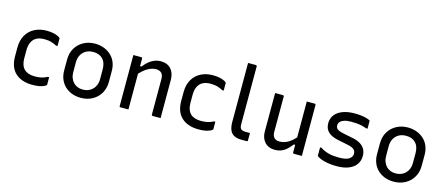

<svg xmlns="http://www.w3.org/2000/svg" viewBox="-50 -1318 4399 1897"><g transform="rotate(15 2150.0 -369.5)"><path d="M305 -543Q343 -543 371.5 -537Q400 -531 418 -522.5Q436 -514 442 -508Q445 -505 445.5 -503Q446 -501 446 -497Q446 -479 446 -460.5Q446 -442 446 -424H431Q408 -437 377.5 -446.5Q347 -456 304 -456Q258 -456 226 -439.5Q194 -423 177 -388.5Q160 -354 160 -303V-221Q160 -185 169.5 -157.5Q179 -130 198 -111Q216 -94 243 -85Q270 -76 304 -76Q333 -76 355.5 -79.5Q378 -83 396.5 -89.5Q415 -96 431 -105H446Q446 -86 446 -67.5Q446 -49 446 -31Q446 -29 445.5 -27Q445 -25 443 -23Q436 -16 418.5 -8Q401 0 373 5.5Q345 11 304 11Q248 11 204 -4Q160 -19 129 -48Q98 -77 82.5 -119.5Q67 -162 67 -217V-306Q67 -382 98 -435Q129 -488 182.5 -515.5Q236 -543 305 -543Z M800 -543Q851 -543 893 -526.5Q935 -510 965.5 -481Q996 -452 1012 -412Q1028 -372 1028 -324V-213Q1028 -147 998.5 -96.5Q969 -46 917 -17.5Q865 11 800 11Q749 11 707 -5Q665 -21 634.5 -50.5Q604 -80 588 -120Q572 -160 572 -208V-319Q572 -386 601.5 -436Q631 -486 683 -514.5Q735 -543 800 -543ZM805 -459Q759 -459 727.5 -440Q696 -421 679.5 -389Q663 -357 663 -316V-215Q663 -182 673.5 -155.5Q684 -129 702 -110Q719 -93 742.5 -83Q766 -73 795 -73Q841 -73 872.5 -92.5Q904 -112 920.5 -144Q937 -176 937 -216V-317Q937 -352 927.5 -379Q918 -406 899 -424Q883 -441 859 -450Q835 -459 805 -459Z M1614 0Q1592 0 1573.5 0Q1555 0 1533 0Q1530 0 1527.5 -1.5Q1525 -3 1523.5 -5Q1522 -7 1522 -11Q1522 -72 1522 -132.5Q1522 -193 1522 -253.5Q1522 -314 1522 -375Q1522 -416 1502.5 -435.5Q1483 -455 1447 -455Q1426 -455 1404 -448.5Q1382 -442 1360 -429Q1338 -416 1315.5 -396Q1293 -376 1270 -348V-443H1300Q1323 -473 1349.5 -495.5Q1376 -518 1407 -530.5Q1438 -543 1473 -543Q1507 -543 1533.5 -532Q1560 -521 1577.5 -501Q1595 -481 1604.5 -453.5Q1614 -426 1614 -393Q1614 -345 1614 -297Q1614 -249 1614 -200.5Q1614 -152 1614 -103Q1614 -77 1614 -51.5Q1614 -26 1614 0ZM1285 0Q1271 0 1258 0Q1245 0 1232 0Q1219 0 1204 0Q1201 0 1199 -0.5Q1197 -1 1195.5 -2.5Q1194 -4 1193.5 -6Q1193 -8 1193 -11Q1193 -64 1193 -117Q1193 -170 1193 -222Q1193 -274 1193 -327Q1193 -380 1193 -433Q1193 -465 1193 -490.5Q1193 -516 1193 -532Q1209 -532 1222.5 -532Q1236 -532 1248.5 -532Q1261 -532 1274 -532Q1278 -532 1280 -530.5Q1282 -529 1283.5 -527Q1285 -525 1285 -521Q1285 -435 1285 -348Q1285 -261 1285 -174Q1285 -87 1285 0Z M2005 -543Q2043 -543 2071.5 -537Q2100 -531 2118 -522.5Q2136 -514 2142 -508Q2145 -505 2145.5 -503Q2146 -501 2146 -497Q2146 -479 2146 -460.5Q2146 -442 2146 -424H2131Q2108 -437 2077.5 -446.5Q2047 -456 2004 -456Q1958 -456 1926 -439.5Q1894 -423 1877 -388.5Q1860 -354 1860 -303V-221Q1860 -185 1869.5 -157.5Q1879 -130 1898 -111Q1916 -94 1943 -85Q1970 -76 2004 -76Q2033 -76 2055.5 -79.5Q2078 -83 2096.5 -89.5Q2115 -96 2131 -105H2146Q2146 -86 2146 -67.5Q2146 -49 2146 -31Q2146 -29 2145.5 -27Q2145 -25 2143 -23Q2136 -16 2118.5 -8Q2101 0 2073 5.5Q2045 11 2004 11Q1948 11 1904 -4Q1860 -19 1829 -48Q1798 -77 1782.5 -119.5Q1767 -162 1767 -217V-306Q1767 -382 1798 -435Q1829 -488 1882.5 -515.5Q1936 -543 2005 -543Z M2308 -627Q2308 -660 2308 -690.5Q2308 -721 2308 -750Q2323 -750 2331 -750Q2339 -750 2343.5 -750Q2348 -750 2352.5 -750Q2357 -750 2364.5 -750Q2372 -750 2388 -750Q2392 -750 2394 -748.5Q2396 -747 2397.5 -744.5Q2399 -742 2399 -739Q2399 -680 2399 -621Q2399 -562 2399 -503Q2399 -444 2399 -385Q2399 -326 2399 -267Q2399 -208 2399 -149Q2399 -131 2402 -119.5Q2405 -108 2412 -100Q2420 -93 2431.5 -89.5Q2443 -86 2461 -86Q2464 -86 2468.5 -86Q2473 -86 2478 -86Q2483 -86 2487 -86Q2491 -86 2494 -86H2505Q2505 -69 2505 -49Q2505 -29 2505 -11Q2505 -5 2502 -2.5Q2499 0 2494 0Q2490 0 2487 0Q2484 0 2478.5 0Q2473 0 2464.5 0Q2456 0 2442 0Q2408 0 2382.5 -8.5Q2357 -17 2340.5 -34.5Q2324 -52 2316 -79.5Q2308 -107 2308 -144Q2308 -204 2308 -264.5Q2308 -325 2308 -385.5Q2308 -446 2308 -506Q2308 -566 2308 -627Z M2723 -532Q2727 -532 2729 -530.5Q2731 -529 2732.5 -527Q2734 -525 2734 -521Q2734 -476 2734 -429.5Q2734 -383 2734 -336.5Q2734 -290 2734 -245Q2734 -200 2734 -157Q2734 -119 2753.5 -99.5Q2773 -80 2806 -80Q2830 -80 2852 -86Q2874 -92 2895.5 -104.5Q2917 -117 2938.5 -136.5Q2960 -156 2982 -183V-89H2953Q2930 -59 2905 -36Q2880 -13 2850 -1Q2820 11 2783 11Q2750 11 2724 0Q2698 -11 2680 -31Q2662 -51 2652.5 -77.5Q2643 -104 2643 -136Q2643 -181 2643 -225.5Q2643 -270 2643 -315.5Q2643 -361 2643 -405Q2643 -437 2643 -468.5Q2643 -500 2643 -532Q2663 -532 2683 -532Q2703 -532 2723 -532ZM3048 -532Q3052 -532 3054 -530.5Q3056 -529 3057.5 -527Q3059 -525 3059 -521Q3059 -451 3059 -380.5Q3059 -310 3059 -239.5Q3059 -169 3059 -99Q3059 -78 3059 -59.5Q3059 -41 3059 -25.5Q3059 -10 3059 0Q3045 0 3031.5 0Q3018 0 3004.5 0Q2991 0 2978 0Q2975 0 2972.5 -1.5Q2970 -3 2968.5 -5Q2967 -7 2967 -11Q2967 -98 2967 -185Q2967 -272 2967 -359Q2967 -446 2967 -532Q2982 -532 2995 -532Q3008 -532 3021.5 -532Q3035 -532 3048 -532Z M3417 -79Q3489 -79 3520 -100Q3551 -121 3551 -154Q3551 -172 3543 -185.5Q3535 -199 3516.5 -208.5Q3498 -218 3467 -224L3368 -244Q3319 -254 3287.5 -272.5Q3256 -291 3241.5 -318Q3227 -345 3227 -381Q3227 -416 3241.5 -445Q3256 -474 3285 -495.5Q3314 -517 3357 -529Q3400 -541 3457 -541Q3493 -541 3521 -537.5Q3549 -534 3570 -528.5Q3591 -523 3604 -517Q3610 -515 3612.5 -513Q3615 -511 3615.5 -508Q3616 -505 3616 -499Q3616 -484 3616 -465Q3616 -446 3616 -428H3601Q3577 -437 3553.5 -442.5Q3530 -448 3504 -450.5Q3478 -453 3445 -453Q3400 -453 3372 -443.5Q3344 -434 3331 -418.5Q3318 -403 3318 -384Q3318 -367 3325 -355.5Q3332 -344 3350.5 -335.5Q3369 -327 3403 -320L3502 -300Q3546 -291 3577 -272Q3608 -253 3624.5 -224Q3641 -195 3641 -154Q3641 -105 3614.5 -68Q3588 -31 3538 -11Q3488 9 3418 9Q3382 9 3351.5 5.5Q3321 2 3295.5 -4Q3270 -10 3250.5 -18.5Q3231 -27 3217 -36Q3213 -39 3212 -41Q3211 -43 3211 -48Q3211 -65 3211 -87Q3211 -109 3211 -128H3226Q3247 -114 3268 -105Q3289 -96 3312 -90Q3335 -84 3360.5 -81.5Q3386 -79 3417 -79Z M4000 -543Q4051 -543 4093 -526.5Q4135 -510 4165.5 -481Q4196 -452 4212 -412Q4228 -372 4228 -324V-213Q4228 -147 4198.5 -96.5Q4169 -46 4117 -17.5Q4065 11 4000 11Q3949 11 3907 -5Q3865 -21 3834.5 -50.5Q3804 -80 3788 -120Q3772 -160 3772 -208V-319Q3772 -386 3801.5 -436Q3831 -486 3883 -514.5Q3935 -543 4000 -543ZM4005 -459Q3959 -459 3927.5 -440Q3896 -421 3879.5 -389Q3863 -357 3863 -316V-215Q3863 -182 3873.5 -155.5Q3884 -129 3902 -110Q3919 -93 3942.5 -83Q3966 -73 3995 -73Q4041 -73 4072.5 -92.5Q4104 -112 4120.5 -144Q4137 -176 4137 -216V-317Q4137 -352 4127.5 -379Q4118 -406 4099 -424Q4083 -441 4059 -450Q4035 -459 4005 -459Z"/></g></svg>

Font: Recursive
Style: Regular
Weight: 400
Version: Version 1.085